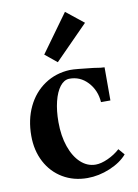

<svg xmlns="http://www.w3.org/2000/svg" viewBox="-90 -860 670 933"><g transform="rotate(-10 245.0 -393.0)"><path d="M31.2 -234Q31.2 -314.2 61.4 -377.3Q91.6 -440.4 146.3 -477.3Q201 -514.2 271 -517.2Q286.2 -517.6 315.2 -514.7Q344.2 -511.8 386 -507.2Q427.4 -500.2 439.8 -500.8V-337.2H393.4Q389.4 -396.2 351.8 -436.6Q314.2 -477 259.8 -475.8Q234.6 -474.6 214.8 -449Q195 -423.4 183.9 -378.5Q172.8 -333.6 172.8 -277Q172.8 -209.2 191.2 -156Q209.6 -102.8 242.1 -72.7Q274.6 -42.6 316 -42.6Q342.4 -42.6 376.4 -58Q410.4 -73.4 436.6 -97.2L462.4 -67Q431.6 -31.2 376.5 -8.2Q321.4 14.8 265.2 14.8Q197.2 14.8 143.9 -17Q90.6 -48.8 60.9 -105.4Q31.2 -162 31.2 -234ZM161.8 -612.4 297 -799.6 383.8 -730.4 220.4 -564.6Z"/></g></svg>

Font: Wittgenstein
Style: Regular
Weight: 400
Designer: Jörg Drees
Foundry: Jörg Drees
Version: Version 1.003;Glyphs 3.1.2 (3151)